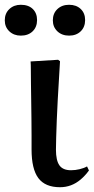

<svg xmlns="http://www.w3.org/2000/svg" viewBox="-67 -769 392 803"><path d="M184 14Q122 14 93.5 -24Q65 -62 65 -144Q65 -169 65 -202.5Q65 -236 64.5 -273.5Q64 -311 63.5 -348.5Q63 -386 62.5 -418.5Q62 -451 62 -475.5Q62 -500 61 -512L176 -519L184 -513Q182 -478 179.5 -436.5Q177 -395 174.5 -351.5Q172 -308 170.5 -267.5Q169 -227 168 -194.5Q167 -162 167 -143Q167 -98 181.5 -77.5Q196 -57 230 -57Q248 -57 266.5 -61.5Q285 -66 297 -73L305 -56Q289 -34 270 -18Q251 -2 229.5 6Q208 14 184 14ZM222 -620Q192 -620 173 -638Q154 -656 154 -684Q154 -713 173 -731Q192 -749 222 -749Q252 -749 270.5 -731.5Q289 -714 289 -685Q289 -656 270.5 -638Q252 -620 222 -620ZM20 -620Q-9 -620 -28 -638Q-47 -656 -47 -684Q-47 -713 -28 -731Q-9 -749 20 -749Q52 -749 70 -731.5Q88 -714 88 -685Q88 -656 69.5 -638Q51 -620 20 -620Z"/></svg>

Font: Literata 60pt Medium
Style: Regular
Weight: 500
Designer: Latin by Veronika Burian and Jose Scaglione. Greek by Irene Vlachou. Cyrillic by Vera Evstafieva.
Foundry: TypeTogether
Version: Version 3.103;gftools[0.9.29]